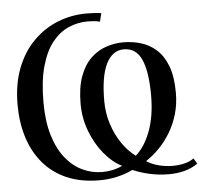

<svg xmlns="http://www.w3.org/2000/svg" viewBox="-53 -808 935 875"><g transform="rotate(-5 414.0 -371.0)"><path d="M802.5 -51 817.5 -26Q790 -6.5 756.5 2.2Q723 11 686 11Q639 11 596.8 1.5Q554.5 -8 520.5 -23Q486.5 -6.5 447.8 2.2Q409 11 368.5 11Q282 11 217.5 -17.2Q153 -45.5 110.2 -96.5Q67.5 -147.5 46.2 -215.8Q25 -284 25 -364Q25 -459.5 53.5 -532Q82 -604.5 131.2 -653.5Q180.5 -702.5 243 -727Q305.5 -751.5 374 -751.5Q387.5 -751.5 407.5 -750.5Q427.5 -749.5 441.5 -747L432 -709Q419 -712.5 403.8 -713.8Q388.5 -715 376 -715Q330.5 -715 288.5 -696.8Q246.5 -678.5 214 -637.8Q181.5 -597 162.5 -530Q143.5 -463 143.5 -366Q143.5 -278 163 -213.8Q182.5 -149.5 216.2 -107.8Q250 -66 293 -45.8Q336 -25.5 383 -25.5Q405 -25.5 427.8 -29.8Q450.5 -34 475.5 -45.5Q431 -68 393.8 -113.5Q356.5 -159 334 -218.8Q311.5 -278.5 311.5 -343.5Q311.5 -417.5 330 -468.2Q348.5 -519 379.8 -549.2Q411 -579.5 450 -592.8Q489 -606 530 -606Q570.5 -606 609.5 -594.5Q648.5 -583 680 -555Q711.5 -527 730 -478.5Q748.5 -430 748.5 -355.5Q748.5 -304 735.2 -258.8Q722 -213.5 699 -175.5Q676 -137.5 646.8 -107.8Q617.5 -78 586 -57.5Q611 -41.5 642 -33.5Q673 -25.5 705 -25.5Q733.5 -25.5 758.8 -31.5Q784 -37.5 802.5 -51ZM541.5 -86Q584 -123.5 609.5 -192Q635 -260.5 635 -354Q635 -462 610.2 -518Q585.5 -574 529 -574Q477 -574 448.5 -517Q420 -460 420 -347.5Q420 -291 436.5 -240.5Q453 -190 480.5 -150.2Q508 -110.5 541.5 -86Z"/></g></svg>

Font: Merriweather 96pt
Style: Regular
Weight: 400
Version: Version 2.100